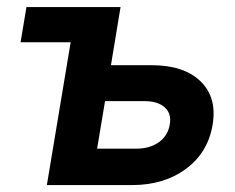

<svg xmlns="http://www.w3.org/2000/svg" viewBox="-20 -536 680 556"><path d="M39.6 -413.6 56.6 -515.6H329.1L301.3 -347.2H418.9Q513.2 -347.2 561 -300.3Q608.9 -253.4 595.7 -174.8Q582.5 -94.7 519 -47.4Q455.6 0 361.3 0H115.7L184.6 -413.6ZM284.2 -243.2 261.2 -105.5H374.5Q414.1 -105.5 440.2 -124.3Q466.3 -143.1 471.7 -175.8Q477.1 -207 457 -225.1Q437 -243.2 397.5 -243.2Z"/></svg>

Font: Inter Display Semi Bold
Style: Italic
Weight: 600
Italic angle: -9.39999°
Designer: Rasmus Andersson
Foundry: rsms
Version: Version 4.000;git-4fc901f